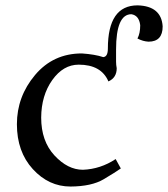

<svg xmlns="http://www.w3.org/2000/svg" viewBox="-20 -680 622 710"><path d="M240.7 9.8Q160.2 9.8 101.3 -54.7Q42.5 -119.1 42.5 -220.7Q42.5 -322.8 109.6 -402.6Q176.8 -482.4 282.7 -482.4Q331.5 -479 361.8 -468.8Q378.9 -470.2 378.9 -500.5Q378.9 -660.2 488.8 -660.2Q576.7 -657.7 581.5 -582.5Q581.5 -525.9 529.3 -525.9Q508.8 -526.9 488.3 -537.6Q498.5 -556.6 498.5 -586.9Q494.1 -623 465.8 -627.4Q409.2 -627.4 409.2 -496.6V-452.1Q409.2 -439.9 411.6 -427.7Q411.6 -392.6 380.9 -378.9Q354.5 -440.9 271 -440.9Q213.9 -440.9 173.3 -384Q132.8 -327.1 132.3 -245.1Q132.3 -158.2 181.4 -105.2Q230.5 -52.2 286.6 -52.2Q351.6 -54.7 407.7 -91.8L426.8 -57.1Q407.7 -43.5 363.3 -17.1Q318.8 9.3 240.7 9.8Z"/></svg>

Font: Kelvinch
Style: Regular
Weight: 400
Designer: Paul James MIller
Foundry: High-Logic / Made with FontCreator
Version: Version 3.30 September 23, 2016